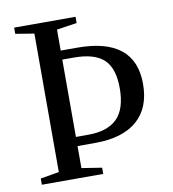

<svg xmlns="http://www.w3.org/2000/svg" viewBox="-76 -721 708 788"><g transform="rotate(-10 278.0 -327.5)"><path d="M418.9 -335Q418.9 -418 380.1 -454.6Q341.3 -491.2 254.9 -491.2H207V-168.9H257.8Q338.9 -168.9 378.9 -208.7Q418.9 -248.5 418.9 -335ZM275.9 -528.8Q516.1 -528.8 516.1 -335.9Q516.1 -235.4 455.3 -183.1Q394.5 -130.9 280.8 -130.9H207V-39.1L291 -25.9V0H35.2V-25.9L112.8 -39.1V-616.2L35.2 -628.9V-654.8H291V-628.9L207 -616.2V-528.8Z"/></g></svg>

Font: Times New Roman
Style: Regular
Weight: 400
Designer: Steve Matteson
Foundry: Ascender Corporation
Version: Version 2.00.3